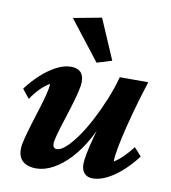

<svg xmlns="http://www.w3.org/2000/svg" viewBox="-77 -728 716 803"><g transform="rotate(10 281.0 -326.5)"><path d="M200.2 -436.5Q226.6 -436.5 240.7 -423.3Q254.9 -410.2 254.9 -380.9Q254.9 -365.2 248 -336.9Q241.2 -308.6 230.5 -273.9Q219.7 -239.3 209 -205.6Q198.2 -171.9 190.9 -145.5Q183.6 -119.1 183.6 -105.5Q183.6 -96.7 188 -91.8Q192.4 -86.9 201.2 -86.9Q216.8 -86.9 238.3 -106Q259.8 -125 283.7 -158.7Q307.6 -192.4 330.6 -235.8Q353.5 -279.3 374 -328.6Q394.5 -377.9 408.2 -428.7H529.3Q515.6 -386.7 500.5 -335Q485.4 -283.2 472.7 -232.4Q460 -181.6 452.1 -140.6Q444.3 -99.6 444.3 -77.1Q463.9 -88.9 482.9 -107.9Q502 -127 521.5 -151.4L551.8 -117.2Q527.3 -84 496.1 -55.2Q464.8 -26.4 432.1 -9.3Q399.4 7.8 369.1 7.8Q346.7 7.8 334 -5.9Q321.3 -19.5 321.3 -44.9Q321.3 -59.6 327.1 -90.8Q333 -122.1 346.2 -170.4Q359.4 -218.8 379.9 -283.2H387.7Q366.2 -214.8 336.9 -161.1Q307.6 -107.4 272.9 -69.8Q238.3 -32.2 201.2 -12.2Q164.1 7.8 128.9 7.8Q93.8 7.8 73.2 -9.3Q52.7 -26.4 52.7 -61.5Q52.7 -78.1 60.1 -106.4Q67.4 -134.8 78.1 -169.9Q88.9 -205.1 100.1 -240.7Q111.3 -276.4 118.7 -305.7Q126 -335 126 -350.6Q105.5 -338.9 86.9 -320.3Q68.4 -301.8 48.8 -273.4L18.6 -311.5Q43 -344.7 74.2 -373.5Q105.5 -402.3 138.2 -419.4Q170.9 -436.5 200.2 -436.5ZM301.8 -471.7 171.9 -638.7 292 -661.1 365.2 -491.2Z"/></g></svg>

Font: Crimson Pro
Style: Bold Italic
Weight: 700
Italic angle: -12°
Designer: Jacques Le Bailly
Foundry: Baron von Fonthausen
Version: Version 1.003